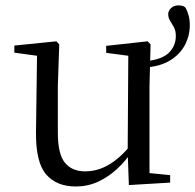

<svg xmlns="http://www.w3.org/2000/svg" viewBox="-20 -676 723 711"><path d="M610.1 0.2 457.2 9.3 452.8 -114.1 455.2 -482.9 477.4 -466.6 373.2 -480.3V-506.2L527 -523L537.6 -511.5L533.6 -358.7V-9.7L500 -38.4L610.1 -27.4ZM194.2 -358.7V-185.1Q194.2 -105.3 220.4 -73.3Q246.7 -41.4 295.3 -41.4Q342.6 -41.4 385.6 -67.6Q428.6 -93.9 464.9 -140.3H486.9V-98.5H443.6L470.3 -117.5Q445.3 -79.7 412.9 -49.9Q380.5 -20.1 342.3 -2.7Q304.2 14.6 260.9 14.6Q189.8 14.6 151.1 -29.8Q112.3 -74.2 113.3 -185.8L117.3 -483.7L138.5 -466.6L33.1 -481V-507.3L188.8 -523L199.4 -511.5ZM523.6 -426.6 519.8 -449.3Q581 -455.8 606.1 -481.4Q631.1 -507 631.1 -542.6Q631.1 -562 624.1 -575Q617 -588 610 -599.1Q602.9 -610.1 602.9 -623.2Q602.9 -636.1 613.4 -646.1Q623.9 -656 640.2 -656Q647.3 -656 654.7 -654.4Q662.2 -652.8 667.4 -647.1Q674.2 -634.1 678.5 -618.8Q682.8 -603.5 682.8 -582.7Q682.8 -543.8 664.9 -509.7Q647 -475.6 611.5 -453.3Q576 -431 523.6 -426.6Z"/></svg>

Font: Noto Serif SC
Style: Regular
Weight: 200
Designer: Ryoko NISHIZUKA 西塚涼子 (kana & ideographs); Frank Grießhammer (Latin, Greek & Cyrillic); Wenlong ZHANG 张文龙 (bopomofo); San
Foundry: Adobe
Version: Version 2.001;hotconv 1.1.0;makeotfexe 2.6.0